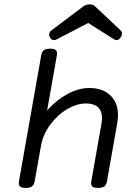

<svg xmlns="http://www.w3.org/2000/svg" viewBox="-20 -873 640 897"><path d="M392.1 -765.6 515.1 -688Q523.4 -683.6 531 -686.8Q538.6 -689.9 543.9 -698.2Q556.2 -718.3 543.9 -730.5L423.8 -843.8Q414.6 -852.5 398.4 -852.5Q382.8 -852.5 370.1 -843.8L219.7 -730.5Q211.9 -724.6 210.2 -715.3Q208.5 -706.1 212.9 -698.7Q217.3 -690.4 225.1 -687Q232.9 -683.6 242.7 -688ZM213.9 -645.5Q194.3 -645.5 184.8 -638.2Q175.3 -630.9 172.4 -613.8L68.8 -26.9Q65.9 -9.8 72.8 -2.4Q79.6 4.9 99.6 4.9H100.6Q120.1 4.9 129.6 -2.4Q139.2 -9.8 142.1 -26.9L171.4 -191.4Q180.7 -245.1 215.3 -291.5Q250 -337.9 294.9 -363.8Q339.8 -389.6 381.8 -389.6Q419.4 -389.6 438 -371.8Q456.5 -354 456.5 -321.8Q456.5 -311 454.1 -295.4L406.7 -26.9Q403.8 -9.8 410.6 -2.4Q417.5 4.9 437.5 4.9H438.5Q458 4.9 467.5 -2.4Q477.1 -9.8 480 -26.9L527.8 -297.9Q531.2 -316.4 531.2 -335Q531.2 -393.1 495.4 -427.5Q459.5 -461.9 397 -461.9Q346.7 -461.9 293.9 -433.1Q241.2 -404.3 200.2 -356.9L245.6 -613.8Q248.5 -630.9 241.7 -638.2Q234.9 -645.5 214.8 -645.5Z"/></svg>

Font: Courier Prime Code
Style: Italic
Weight: 400
Italic angle: -10°
Designer: Alan Dague-Greene
Foundry: Quote-Unquote Apps
Version: Version 3.18